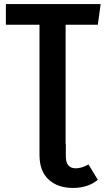

<svg xmlns="http://www.w3.org/2000/svg" viewBox="-20 -711 522 948"><path d="M463 -589H304V-1H305V61Q305 120 354 120Q384 120 417 101L463 177Q414 217 341 217Q265 217 220 175.5Q175 134 175 54V-589H9V-691H477Z"/></svg>

Font: Fira Sans Condensed Medium
Style: Regular
Weight: 500
Width: 3
Designer: Carrois Corporate & Edenspiekermann AG
Foundry: Carrois Corporate GbR & Edenspiekermann AG
Version: Version 4.203;PS 004.203;hotconv 1.0.88;makeotf.lib2.5.64775